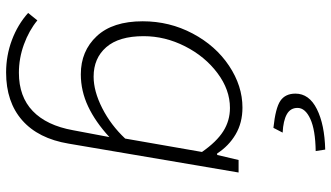

<svg xmlns="http://www.w3.org/2000/svg" viewBox="-254 -606 1112 645"><g transform="rotate(90 302.5 -283.0)"><path d="M23 179 48 148Q82 176 128.5 193Q175 210 224 210Q304 210 352.5 163.5Q401 117 417 28L440 -94Q389 -47 337 -22.5Q285 2 229 2Q151 2 101 -51.5Q51 -105 51 -206Q51 -296 92 -373.5Q133 -451 200.5 -496Q268 -541 341 -541Q392 -541 431 -518Q470 -495 495 -456H500L517 -528H559L462 43Q445 145 383.5 199Q322 253 223 253Q166 253 114 233.5Q62 214 23 179ZM445 -147 490 -405Q456 -454 420.5 -476.5Q385 -499 342 -499Q281 -499 225 -457Q169 -415 135 -348Q101 -281 101 -209Q101 -126 138 -83.5Q175 -41 237 -41Q286 -41 343 -70Q400 -99 445 -147ZM294 -719Q294 -765 346 -791Q398 -817 482 -819L487 -787Q416 -786 379 -769Q342 -752 342 -726Q342 -702 363.5 -690Q385 -678 425 -676L409 -645Q342 -652 318 -668.5Q294 -685 294 -719Z"/></g></svg>

Font: Nebula Sans Light
Style: Regular
Weight: 300
Italic angle: -9°
Designer: Paul D. Hunt for Adobe (as Source Sans)
Foundry: Nebula Entertainment & Broadcasting LLC
Version: Version 1.010